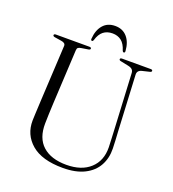

<svg xmlns="http://www.w3.org/2000/svg" viewBox="-155 -983 1005 1116"><g transform="rotate(20 347.5 -425.0)"><path d="M567 -291 549 -639.5Q548.5 -653 541 -661.2Q533.5 -669.5 514.5 -673.5L468.5 -683Q456 -685 456 -692Q456 -700 468 -700H645Q656.5 -700 656.5 -692Q656.5 -685 643 -682.5L603.5 -673Q571.5 -666.5 573.5 -638.5L591 -292Q592.5 -266.5 594 -241.5Q595.5 -216.5 596 -190.5Q597.5 -131.5 572 -85Q546.5 -38.5 493.5 -11.8Q440.5 15 360.5 15Q231 15 165.8 -41Q100.5 -97 102 -185Q102.5 -200 103.5 -223Q104.5 -246 105.8 -270.8Q107 -295.5 108 -315L126 -654Q127 -672.5 100 -676.5L59 -683Q46.5 -685 46.5 -692Q46.5 -700 59 -700H265.5Q277.5 -700 277.5 -692Q277.5 -685 265 -683L224 -676.5Q210.5 -674.5 204.8 -669.8Q199 -665 198.5 -653.5L181 -318Q179 -280 178 -248.8Q177 -217.5 176.5 -193.5Q175 -102.5 226.8 -55.8Q278.5 -9 373.5 -9Q467 -9 520 -57.5Q573 -106 571.5 -189Q570.5 -220.5 569.2 -245.5Q568 -270.5 567 -291ZM366.5 -819Q333 -819 310.5 -801.5Q288 -784 276.5 -745Q274 -737 268 -737Q260 -737 261 -748Q264.5 -801.5 291.8 -833.2Q319 -865 366.5 -865Q413 -865 440.5 -833.2Q468 -801.5 471.5 -748Q472.5 -737 464 -737Q458.5 -737 455.5 -745Q443.5 -784.5 421 -801.8Q398.5 -819 366.5 -819Z"/></g></svg>

Font: Fraunces 72pt Light
Style: Regular
Weight: 300
Version: Version 1.000;[0bf87f6ff]